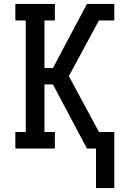

<svg xmlns="http://www.w3.org/2000/svg" viewBox="-20 -755 640 976"><path d="M561 201H468V0H422L249 -326H206V-84H259V0H58V-84H111V-651H58V-735H259V-651H206V-409H249L422 -735H561V-651H483L330 -368L483 -84H561Z"/></svg>

Font: Iosevka Etoile Medium
Style: Regular
Weight: 500
Designer: Belleve Invis
Foundry: Belleve Invis
Version: Version 22.1.2; ttfautohint (v1.8.4)